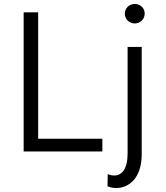

<svg xmlns="http://www.w3.org/2000/svg" viewBox="-20 -762 833 966"><path d="M99 0H495V-64H172V-700H99ZM522 114 521 175C534 181 549 184 565 184C623 184 693 140 693 14V-526H622V10C622 90 592 121 555 121C545 121 533 119 522 114ZM658 -644C686 -644 708 -666 708 -694C708 -721 686 -742 658 -742C630 -742 608 -721 608 -693C608 -666 630 -644 658 -644Z"/></svg>

Font: Chess Sans
Style: Regular
Weight: 400
Designer: Wolf Bōese
Foundry: Wolf Bōese
Version: Version 7.223;Glyphs 3.3 (3306)